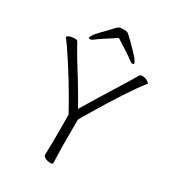

<svg xmlns="http://www.w3.org/2000/svg" viewBox="-212 -1009 1025 1135"><g transform="rotate(30 300.0 -441.5)"><path d="M435 -742Q429 -742 412 -756Q395 -771 294 -834Q190 -768 174 -754Q158 -742 152 -742Q139 -742 139 -748Q139 -753 156 -778Q174 -799 219 -845Q239 -866 249 -877Q260 -888 269.5 -890Q279 -892 300 -892Q321 -892 332 -879Q343 -868 364 -849Q411 -802 430 -780Q448 -755 448 -748Q448 -742 435 -742ZM263 -293Q166 -470 56 -632Q35 -662 28 -671Q21 -678 20 -681Q20 -690 37 -696Q53 -701 70 -701Q87 -701 90 -695Q98 -682 107 -664Q116 -647 140 -607L207 -499Q250 -429 294 -350Q387 -504 441 -590Q494 -675 507 -699Q512 -709 528 -709Q544 -709 560 -701Q576 -692 577 -685Q577 -685 576 -684Q501 -592 356 -348Q334 -312 325 -294V-107L328 -1Q328 9 312 9Q296 9 278 2Q261 -7 261 -19L263 -108Z"/></g></svg>

Font: Moon Stars Kai T Light
Style: Regular
Weight: 300
Designer: GuiWonder
Version: Version 1.101